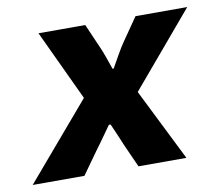

<svg xmlns="http://www.w3.org/2000/svg" viewBox="-85 -573 747 647"><g transform="rotate(-10 288.5 -250.0)"><path d="M-23 0 198 -259 85 -500H245L279 -422Q287 -405 295.5 -380.5Q304 -356 310 -339H314Q323 -355 338 -381.5Q353 -408 363 -422L417 -500H594L380 -247L503 0H339L304 -78Q297 -95 288.5 -115Q280 -135 271 -155H265Q255 -141 245.5 -127.5Q236 -114 227 -101.5Q218 -89 209 -77L154 0Z"/></g></svg>

Font: Source Code Pro ExtraLight Black
Style: Italic
Weight: 900
Italic angle: -11°
Monospace: yes
Version: Version 1.016;hotconv 1.0.116;makeotfexe 2.5.65601